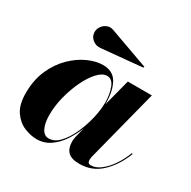

<svg xmlns="http://www.w3.org/2000/svg" viewBox="-149 -791 938 944"><g transform="rotate(30 320.5 -318.5)"><path d="M224.1 -535.6Q198.7 -532.5 178.8 -548.7Q158.9 -564.9 158.9 -590.3Q158.9 -607.4 169.6 -622.3Q180.2 -637.2 197.4 -644Q214.6 -650.9 233.9 -643.6L456.5 -563.5L454.1 -557.4ZM382.8 -314Q382.8 -310.8 382.8 -307.6L422.4 -460H558.8L453.6 -50Q452.9 -45.7 452.3 -40.6Q451.7 -35.6 451.7 -32Q451.7 -12 470 -12Q497.6 -12 525.5 -33.4Q553.5 -54.9 577.1 -90Q600.8 -125 615.5 -165L621.1 -163.1Q592.5 -88.1 541.3 -39.2Q490 9.8 418 9.8Q371.6 9.8 352.1 -10.4Q332.5 -30.5 332.5 -68.1Q332.5 -79.3 335.4 -94L350.1 -152.8Q333.7 -110.4 308.8 -73.2Q283.9 -36.1 250.5 -13.2Q217 9.8 174.8 9.8Q140.4 9.8 103.6 -5.6Q66.9 -21 41.5 -58.1Q16.1 -95.2 16.1 -160.2Q16.1 -235.4 41.7 -293Q67.4 -350.6 107.7 -390Q147.9 -429.4 193 -449.6Q238 -469.7 277.1 -469.7Q334.2 -469.7 358.5 -426.3Q382.8 -382.8 382.8 -314ZM377.9 -314Q377.9 -361.3 364 -397.5Q350.1 -433.6 321 -433.6Q295.2 -433.6 268.6 -404.9Q241.9 -376.2 219.7 -330Q197.5 -283.7 183.8 -230Q170.2 -176.3 170.2 -126Q170.2 -79.6 184.1 -51.3Q198 -22.9 224.9 -22.9Q257.1 -22.9 284.9 -52.6Q312.7 -82.3 333.6 -128.1Q354.5 -173.8 366.2 -223.6Q377.9 -273.4 377.9 -314Z"/></g></svg>

Font: Bodoni* 36
Style: Bold Italic
Weight: 700
Italic angle: -13°
Version: Version 2.000; ttfautohint (v1.8.1)